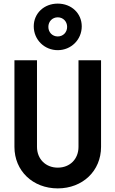

<svg xmlns="http://www.w3.org/2000/svg" viewBox="-20 -1034 640 1064"><path d="M540 -700H415V-220C415 -153 368 -105 300 -105C233 -105 185 -153 185 -220V-700H60V-220C60 -87 162 10 300 10C438 10 540 -87 540 -220ZM167 -888C167 -814 226 -756 300 -756C374 -756 433 -814 433 -888C433 -960 376 -1014 300 -1014C224 -1014 167 -960 167 -888ZM300 -832C270 -832 248 -855 248 -885C248 -915 270 -938 300 -938C330 -938 352 -915 352 -885C352 -855 330 -832 300 -832Z"/></svg>

Font: CommitMono
Style: 700Regular
Weight: 700
Monospace: yes
Designer: Eigil Nikolajsen
Foundry: Eigil Nikolajsen
Version: Version 1.143